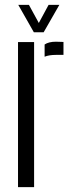

<svg xmlns="http://www.w3.org/2000/svg" viewBox="-20 -774 298 794"><path d="M54.5 0V-600H121V0ZM164.5 -539.5V-590Q181.5 -601.5 211 -601.5Q219 -601.5 227.8 -601Q236.5 -600.5 242.5 -600.5V-547H211.5Q183 -547 164.5 -539.5ZM120 -640.5 55.5 -754H99.5L140.5 -679L181 -754H225.5L160.5 -640.5Z"/></svg>

Font: Big Shoulders Stencil Display Thin
Style: Regular
Weight: 400
Version: Version 2.001